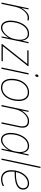

<svg xmlns="http://www.w3.org/2000/svg" viewBox="1450 -2250 810 3750"><g transform="rotate(90 1855.0 -375.0)"><path d="M30 0 142 -528H164L136 -389H138Q154 -418 181 -452.5Q208 -487 244.5 -511.5Q281 -536 325 -536Q357 -536 381 -528L375 -504Q366 -507 353.5 -509Q341 -511 325 -511Q280 -511 236.5 -478Q193 -445 159.5 -389.5Q126 -334 112 -266L56 0Z M520 10Q453 10 418 -41Q383 -92 383 -175Q383 -236 399.5 -300Q416 -364 448.5 -418Q481 -472 529.5 -505Q578 -538 641 -538Q685 -538 713 -517.5Q741 -497 755 -466.5Q769 -436 774 -407H776L803 -528H825L713 0H691L718 -139H716Q699 -108 670 -73.5Q641 -39 603 -14.5Q565 10 520 10ZM523 -15Q566 -15 612 -48Q658 -81 694.5 -137.5Q731 -194 744 -264Q750 -296 753 -318.5Q756 -341 756 -361Q756 -434 725 -473.5Q694 -513 640 -513Q585 -513 542 -483Q499 -453 469.5 -403.5Q440 -354 425 -294Q410 -234 410 -175Q410 -102 438 -58.5Q466 -15 523 -15Z M840 0 843 -17 1229 -503H961L967 -528H1273L1270 -513L882 -25H1178L1173 0Z M1455 -659Q1433 -659 1433 -681Q1433 -694 1440.5 -707.5Q1448 -721 1462 -721Q1474 -721 1478.5 -714Q1483 -707 1483 -699Q1483 -686 1475.5 -672.5Q1468 -659 1455 -659ZM1298 0 1410 -528H1436L1324 0Z M1690 10Q1604 10 1561.5 -45.5Q1519 -101 1519 -189Q1519 -294 1554 -372.5Q1589 -451 1649.5 -494.5Q1710 -538 1785 -538Q1840 -538 1877.5 -512.5Q1915 -487 1934 -442.5Q1953 -398 1953 -341Q1953 -270 1935 -206.5Q1917 -143 1883 -94.5Q1849 -46 1800 -18Q1751 10 1690 10ZM1693 -15Q1765 -15 1817.5 -59.5Q1870 -104 1898 -178Q1926 -252 1926 -342Q1926 -416 1890.5 -464.5Q1855 -513 1783 -513Q1716 -513 1662.5 -473Q1609 -433 1577.5 -360.5Q1546 -288 1546 -189Q1546 -110 1582.5 -62.5Q1619 -15 1693 -15Z M2031 0 2143 -528H2165L2138 -389H2139Q2155 -420 2185 -455Q2215 -490 2256 -514Q2297 -538 2347 -538Q2409 -538 2441.5 -505.5Q2474 -473 2474 -410Q2474 -380 2466 -342L2394 0H2368L2441 -345Q2445 -362 2446.5 -377Q2448 -392 2448 -406Q2448 -462 2420.5 -487.5Q2393 -513 2343 -513Q2291 -513 2243.5 -479Q2196 -445 2162 -390.5Q2128 -336 2115 -274L2057 0Z M2713 10Q2646 10 2611 -41Q2576 -92 2576 -175Q2576 -236 2592.5 -300Q2609 -364 2641.5 -418Q2674 -472 2722.5 -505Q2771 -538 2834 -538Q2878 -538 2906 -517.5Q2934 -497 2948 -466.5Q2962 -436 2967 -407H2969L2996 -528H3018L2906 0H2884L2911 -139H2909Q2892 -108 2863 -73.5Q2834 -39 2796 -14.5Q2758 10 2713 10ZM2716 -15Q2759 -15 2805 -48Q2851 -81 2887.5 -137.5Q2924 -194 2937 -264Q2943 -296 2946 -318.5Q2949 -341 2949 -361Q2949 -434 2918 -473.5Q2887 -513 2833 -513Q2778 -513 2735 -483Q2692 -453 2662.5 -403.5Q2633 -354 2618 -294Q2603 -234 2603 -175Q2603 -102 2631 -58.5Q2659 -15 2716 -15Z M3076 0 3237 -760H3263L3102 0Z M3477 10Q3433 10 3393 -10Q3353 -30 3328.5 -74.5Q3304 -119 3304 -191Q3304 -264 3324 -327Q3344 -390 3379.5 -437.5Q3415 -485 3462.5 -511.5Q3510 -538 3565 -538Q3617 -538 3650 -506.5Q3683 -475 3683 -425Q3683 -360 3640 -323Q3597 -286 3525.5 -271Q3454 -256 3367 -256H3335Q3333 -244 3332 -226.5Q3331 -209 3331 -191Q3331 -106 3371.5 -60.5Q3412 -15 3482 -15Q3523 -15 3555.5 -26.5Q3588 -38 3611 -48V-22Q3589 -10 3552.5 0Q3516 10 3477 10ZM3340 -281H3384Q3463 -281 3524.5 -296Q3586 -311 3621 -342.5Q3656 -374 3656 -424Q3656 -462 3632 -487.5Q3608 -513 3561 -513Q3515 -513 3470 -485.5Q3425 -458 3390 -406Q3355 -354 3340 -281Z"/></g></svg>

Font: Noto Sans Disp Thin
Style: Italic
Weight: 100
Italic angle: -12°
Designer: Monotype Design Team
Foundry: Monotype Imaging Inc.
Version: Version 2.000;GOOG;noto-source:20170915:90ef993387c0